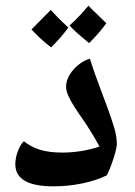

<svg xmlns="http://www.w3.org/2000/svg" viewBox="-20 -792 475 677"><path d="M168 -135Q34 -135 34 -213Q34 -234 42.5 -257.5Q51 -281 64 -294Q89 -274 121 -264Q153 -254 200 -254Q265 -254 331 -275Q315 -304 301.5 -326Q288 -348 277 -364Q258 -391 243.5 -413.5Q229 -436 221 -454Q213 -472 213 -485Q213 -517 238.5 -546Q264 -575 297 -585Q305 -559 316 -528Q327 -497 338.5 -467Q350 -437 358 -415Q372 -377 382 -344Q392 -311 392 -284Q392 -275 386.5 -254.5Q381 -234 373 -212Q365 -190 357 -174Q321 -156 271 -145.5Q221 -135 168 -135ZM294 -640Q273 -657 256 -672Q239 -687 225 -702Q244 -719 260.5 -736.5Q277 -754 292 -772Q301 -762 317 -747Q333 -732 355 -710Q328 -673 294 -640ZM160 -625Q138 -642 121 -658Q104 -674 91 -688Q108 -705 125 -722.5Q142 -740 159 -757Q168 -747 183.5 -731Q199 -715 221 -695Q208 -677 193 -659.5Q178 -642 160 -625Z"/></svg>

Font: Noto Naskh Arabic UI
Style: Regular
Weight: 400
Designer: Monotype Design Team, David Williams, Mohamad Dakak and Nizar Qandah
Foundry: Monotype Imaging Inc.
Version: Version 2.014